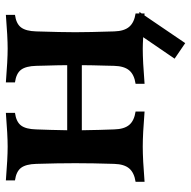

<svg xmlns="http://www.w3.org/2000/svg" viewBox="-18 -512 675 680"><g transform="rotate(-90 320.0 -172.5)"><path d="M617.2 -16.6 611.8 -8.8V1.5Q609.4 1 605 1L506.8 145.5L451.7 107.9L527.8 -3.4Q502 -4.9 487.3 -4.9Q442.4 -4.9 362.8 1.5V-30.3Q395.5 -35.2 410.4 -53Q425.3 -70.8 426.3 -106Q426.3 -112.8 427 -136.2Q427.7 -159.7 428.2 -182.4Q428.7 -205.1 428.7 -220.7H198.2Q199.2 -154.3 201.2 -106Q202.1 -70.8 217 -53Q231.9 -35.2 264.6 -30.3V1.5Q185.1 -4.9 140.1 -4.9Q94.7 -4.9 15.6 1.5V-30.3Q47.9 -35.2 63 -53Q78.1 -70.8 79.1 -106Q81.5 -181.6 81.5 -244.1Q81.5 -306.6 79.1 -382.3Q78.1 -418.5 65.2 -435.8Q52.2 -453.1 20.5 -457.5V-489.7Q99.6 -483.4 140.1 -483.4Q180.2 -483.4 259.8 -489.7V-457.5Q228 -453.1 215.1 -436Q202.1 -418.9 201.2 -382.3Q199.2 -333.5 198.2 -272.5H428.7Q428.7 -288.1 428.2 -309.8Q427.7 -331.5 427 -353.3Q426.3 -375 426.3 -382.3Q425.3 -418.9 412.4 -436Q399.4 -453.1 367.7 -457.5V-489.7Q447.3 -483.4 487.3 -483.4Q527.8 -483.4 606.9 -489.7V-457.5Q575.2 -453.1 562.3 -435.8Q549.3 -418.5 548.3 -382.3Q545.4 -291.5 545.4 -244.1Q545.4 -196.8 548.3 -106Q549.3 -70.8 564.5 -53Q579.6 -35.2 611.8 -30.3V-17.1Z"/></g></svg>

Font: Flanker
Style: Bold
Weight: 700
Designer: Flanker
Foundry: Flanker
Version: Version 2.021